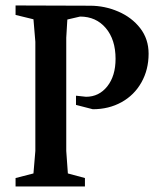

<svg xmlns="http://www.w3.org/2000/svg" viewBox="-20 -672 574 692"><path d="M36.1 -30.3 100.6 -46.9 107.4 -127.9V-521.5L100.6 -602.5L36.1 -618.2V-652.3L304.7 -651.4Q357.4 -651.4 406.2 -630.4Q455.1 -609.4 485.4 -570.3Q515.6 -531.2 515.6 -478.5Q515.6 -420.9 489.7 -375Q463.9 -329.1 418 -303.7Q372.1 -278.3 314.5 -278.3L253.9 -293.9V-327.1L290 -323.2Q336.9 -323.2 366.7 -360.8Q396.5 -398.4 396.5 -460Q396.5 -529.3 361.3 -570.8Q326.2 -612.3 268.6 -612.3L222.7 -601.6L218.8 -536.1V-127.9L224.6 -46.9L286.1 -30.3V0H36.1Z"/></svg>

Font: Comprehension Dark
Style: Regular
Weight: 700
Designer: Alfredo Marco Pradil
Foundry: Alfredo Marco Pradil
Version: 1.0